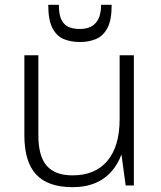

<svg xmlns="http://www.w3.org/2000/svg" viewBox="-20 -769 666 796"><path d="M139 -208Q139 -122 173.5 -82Q208 -42 281 -42Q375 -42 425.5 -102.5Q476 -163 476 -275L507 -339V-275Q507 -140 449 -66.5Q391 7 281 7Q179 7 130 -45.5Q81 -98 81 -208V-540H139ZM535 0H501L476 -184V-540H535ZM307 -595Q275 -595 245.5 -606.5Q216 -618 198 -651.5Q180 -685 180 -749H224Q224 -706 236 -684.5Q248 -663 267.5 -656Q287 -649 307 -649H313Q354 -649 376.5 -673.5Q399 -698 399 -749H443Q443 -685 425 -652Q407 -619 377.5 -607Q348 -595 316 -595Z"/></svg>

Font: Pathway Extreme 8pt Thin 12pt
Style: Regular
Weight: 100
Version: Version 1.001;gftools[0.9.26]